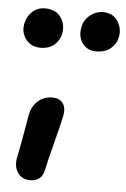

<svg xmlns="http://www.w3.org/2000/svg" viewBox="-54 -785 550 835"><g transform="rotate(5 221.0 -368.0)"><path d="M346.2 -573.2Q307.6 -573.2 286.4 -602.1Q265.1 -630.9 273.9 -673.8Q279.8 -704.6 305.4 -725.3Q331.1 -746.1 361.8 -746.1Q404.8 -746.1 426 -714.1Q447.3 -682.1 439.9 -644Q435.1 -615.7 410.9 -594.5Q386.7 -573.2 346.2 -573.2ZM103 -567.9Q63 -567.9 40.3 -597.2Q17.6 -626.5 24.9 -666Q31.7 -699.2 54.4 -719.7Q77.1 -740.2 108.9 -740.2Q156.7 -740.2 178.7 -708.5Q200.7 -676.8 192.9 -637.2Q187 -607.9 164.3 -587.9Q141.6 -567.9 103 -567.9ZM109.9 9.8Q73.2 9.8 55.2 -16.8Q37.1 -43.5 43.9 -80.1Q56.2 -141.1 66.7 -202.6Q77.1 -264.2 79.1 -273.9Q86.4 -311 112.3 -334Q138.2 -356.9 175.8 -356.9Q205.1 -356.9 220.2 -337.6Q235.4 -318.4 229 -282.2Q225.1 -260.7 200.2 -164.1Q175.3 -67.4 170.9 -43.9Q161.6 9.8 109.9 9.8Z"/></g></svg>

Font: Shantell Sans Irregular
Style: Italic
Weight: 600
Italic angle: -11.31°
Designer: Stephen Nixon, Anya Danilova, Shantell Martin
Foundry: Arrow Type
Version: Version 1.006;[9816181b4]